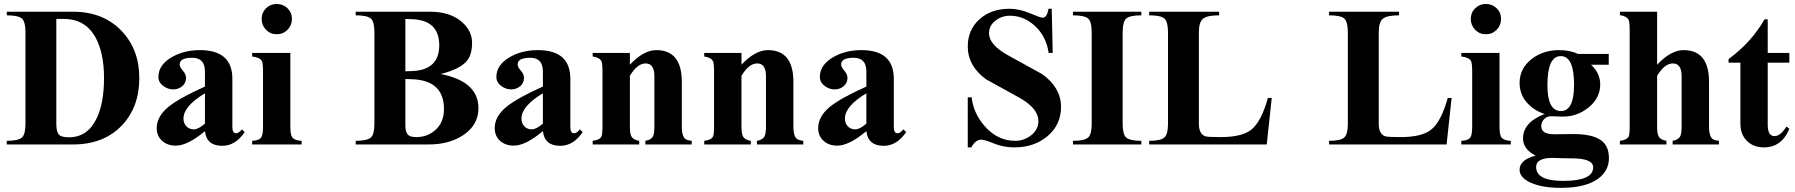

<svg xmlns="http://www.w3.org/2000/svg" viewBox="-20 -720 8949 957"><path d="M674.3 -331.1Q674.3 -186 587.4 -94.7Q496.6 0 344.2 0H13.7V-18.1Q72.3 -18.1 90.3 -35.6Q106.9 -51.8 106.9 -104V-558.1Q106.9 -610.4 90.3 -626.5Q72.3 -643.6 13.7 -643.6V-661.6H344.2Q495.6 -661.6 587.4 -564.5Q674.3 -472.2 674.3 -331.1ZM498.5 -331.1Q498.5 -454.1 457.5 -530.8Q406.2 -625.5 299.3 -625.5H260.7V-104Q260.7 -63.5 273.2 -49.6Q285.6 -35.6 323.2 -35.6Q416.5 -35.6 461.4 -129.4Q498.5 -205.6 498.5 -331.1Z M1199.7 -61.5Q1153.3 6.8 1087.9 6.8Q1009.3 6.8 1001.5 -66.4Q915 5.9 856.4 5.9Q814.5 5.9 787.8 -18.3Q761.2 -42.5 761.2 -81.5Q761.2 -138.7 818.4 -186.5Q871.1 -230 1001.5 -288.6V-363.8Q1001.5 -432.1 938 -432.1Q875.5 -432.1 875.5 -398.4Q875.5 -386.2 891.4 -367.9Q907.2 -349.6 907.2 -332Q907.2 -306.2 888.2 -290.3Q869.1 -274.4 842.8 -274.4Q817.4 -274.4 794.4 -291Q769.5 -309.6 769.5 -335.9Q769.5 -397 836.9 -435.5Q897.5 -470.2 976.6 -470.2Q1138.2 -470.2 1138.2 -327.1V-87.4Q1138.2 -55.7 1156.7 -55.7Q1169.9 -55.7 1186 -75.2ZM1001.5 -104V-254.9Q894.5 -190.9 894.5 -128.9Q894.5 -105 909.2 -90.1Q923.8 -75.2 945.8 -75.2Q968.8 -75.2 1001.5 -104Z M1435.1 -625.5Q1435.1 -593.8 1413.1 -571.5Q1391.1 -549.3 1359.4 -549.3Q1327.6 -549.3 1305.9 -571.5Q1284.2 -593.8 1284.2 -625.5Q1284.2 -657.2 1305.9 -678.7Q1327.6 -700.2 1359.4 -700.2Q1391.1 -700.2 1413.1 -678.7Q1435.1 -657.2 1435.1 -625.5ZM1483.4 0H1236.8V-18.1Q1272 -19.5 1282.7 -36.1Q1291 -49.3 1291 -89.4V-362.8Q1291 -405.3 1285.2 -416Q1275.9 -433.6 1236.8 -438.5V-456.1H1427.2V-89.4Q1427.2 -51.3 1435.1 -38.1Q1446.3 -19.5 1483.4 -18.1Z M2364.7 -180.7Q2364.7 -96.2 2288.1 -45.9Q2218.3 0 2117.7 0H1752.9V-18.1Q1811.5 -18.1 1829.6 -35.6Q1846.2 -51.8 1846.2 -104V-558.1Q1846.2 -610.4 1829.6 -626.5Q1811.5 -643.6 1752.9 -643.6V-661.6H2122.6Q2225.6 -661.6 2284.2 -608.9Q2333 -564.9 2333 -506.8Q2333 -448.2 2307.1 -416.5Q2272.5 -375 2176.3 -351.1Q2364.7 -314.5 2364.7 -180.7ZM2169.4 -494.6Q2169.4 -620.1 2032.2 -624.5L2000.5 -625.5V-364.7L2032.2 -365.7Q2169.4 -370.1 2169.4 -494.6ZM2192.9 -176.3Q2192.9 -320.3 2032.2 -325.2L2000.5 -326.2V-94.2Q2000.5 -61 2013.7 -48.3Q2025.4 -36.6 2054.2 -36.6Q2107.9 -36.6 2146.5 -68.8Q2192.9 -107.4 2192.9 -176.3Z M2884.3 -61.5Q2837.9 6.8 2772.5 6.8Q2693.8 6.8 2686 -66.4Q2599.6 5.9 2541 5.9Q2499 5.9 2472.4 -18.3Q2445.8 -42.5 2445.8 -81.5Q2445.8 -138.7 2502.9 -186.5Q2555.7 -230 2686 -288.6V-363.8Q2686 -432.1 2622.6 -432.1Q2560.1 -432.1 2560.1 -398.4Q2560.1 -386.2 2575.9 -367.9Q2591.8 -349.6 2591.8 -332Q2591.8 -306.2 2572.8 -290.3Q2553.7 -274.4 2527.3 -274.4Q2502 -274.4 2479 -291Q2454.1 -309.6 2454.1 -335.9Q2454.1 -397 2521.5 -435.5Q2582 -470.2 2661.1 -470.2Q2822.8 -470.2 2822.8 -327.1V-87.4Q2822.8 -55.7 2841.3 -55.7Q2854.5 -55.7 2870.6 -75.2ZM2686 -104V-254.9Q2579.1 -190.9 2579.1 -128.9Q2579.1 -105 2593.8 -90.1Q2608.4 -75.2 2630.4 -75.2Q2653.3 -75.2 2686 -104Z M3427.7 0H3196.8V-18.1Q3226.1 -22.9 3235.4 -42Q3241.7 -55.2 3241.7 -89.4V-340.3Q3241.7 -403.8 3197.8 -403.8Q3156.7 -403.8 3119.6 -342.3V-89.4Q3119.6 -54.7 3126.5 -41.5Q3136.2 -22.5 3166 -18.1V0H2934.1V-18.1Q2968.8 -22 2978 -40Q2982.9 -50.8 2982.9 -89.4V-362.8Q2982.9 -403.3 2978 -414.1Q2968.8 -433.6 2934.1 -438.5V-456.1H3119.6V-397.5Q3188 -470.2 3251.5 -470.2Q3378.4 -470.2 3378.4 -311.5V-89.4Q3378.4 -35.2 3400.9 -24.4Q3410.6 -20 3427.7 -18.1Z M3983.9 0H3752.9V-18.1Q3782.2 -22.9 3791.5 -42Q3797.9 -55.2 3797.9 -89.4V-340.3Q3797.9 -403.8 3753.9 -403.8Q3712.9 -403.8 3675.8 -342.3V-89.4Q3675.8 -54.7 3682.6 -41.5Q3692.4 -22.5 3722.2 -18.1V0H3490.2V-18.1Q3524.9 -22 3534.2 -40Q3539.1 -50.8 3539.1 -89.4V-362.8Q3539.1 -403.3 3534.2 -414.1Q3524.9 -433.6 3490.2 -438.5V-456.1H3675.8V-397.5Q3744.1 -470.2 3807.6 -470.2Q3934.6 -470.2 3934.6 -311.5V-89.4Q3934.6 -35.2 3957 -24.4Q3966.8 -20 3983.9 -18.1Z M4496.6 -61.5Q4450.2 6.8 4384.8 6.8Q4306.2 6.8 4298.3 -66.4Q4211.9 5.9 4153.3 5.9Q4111.3 5.9 4084.7 -18.3Q4058.1 -42.5 4058.1 -81.5Q4058.1 -138.7 4115.2 -186.5Q4168 -230 4298.3 -288.6V-363.8Q4298.3 -432.1 4234.9 -432.1Q4172.4 -432.1 4172.4 -398.4Q4172.4 -386.2 4188.2 -367.9Q4204.1 -349.6 4204.1 -332Q4204.1 -306.2 4185.1 -290.3Q4166 -274.4 4139.6 -274.4Q4114.3 -274.4 4091.3 -291Q4066.4 -309.6 4066.4 -335.9Q4066.4 -397 4133.8 -435.5Q4194.3 -470.2 4273.4 -470.2Q4435.1 -470.2 4435.1 -327.1V-87.4Q4435.1 -55.7 4453.6 -55.7Q4466.8 -55.7 4482.9 -75.2ZM4298.3 -104V-254.9Q4191.4 -190.9 4191.4 -128.9Q4191.4 -105 4206.1 -90.1Q4220.7 -75.2 4242.7 -75.2Q4265.6 -75.2 4298.3 -104Z M5268.6 -187.5Q5268.6 -98.6 5201.9 -42Q5135.3 14.6 5036.6 14.6Q4981 14.6 4934.6 -4.6Q4888.2 -23.9 4871.1 -23.9Q4842.3 -23.9 4821.3 14.6H4803.7V-234.9H4823.2Q4831.5 -156.7 4887.2 -92.3Q4951.7 -18.1 5039.6 -18.1Q5084.5 -18.1 5119.1 -45.4Q5155.8 -74.2 5155.8 -116.2Q5155.8 -178.7 5064.5 -231Q4980 -277.8 4895 -324.7Q4803.7 -391.1 4803.7 -488.8Q4803.7 -571.3 4861.8 -623.8Q4919.9 -676.3 5011.7 -676.3Q5060.5 -676.3 5113 -654.1Q5165.5 -631.8 5177.2 -631.8Q5198.7 -631.8 5206.1 -676.3H5222.2L5227.1 -456.1H5207Q5194.8 -540.5 5136.2 -592.8Q5081.5 -641.6 5014.6 -641.6Q4972.7 -641.6 4942.4 -617.7Q4909.7 -592.8 4909.7 -554.2Q4909.7 -497.1 5002.9 -445.3Q5088.9 -397.9 5175.3 -350.1Q5268.6 -282.7 5268.6 -187.5Z M5668.9 0H5328.1V-18.1Q5386.7 -18.1 5404.8 -35.6Q5421.4 -51.8 5421.4 -104V-558.1Q5421.4 -610.4 5404.8 -626.5Q5386.7 -643.6 5328.1 -643.6V-661.6H5668.9V-643.6Q5610.4 -643.6 5593 -627Q5575.7 -610.4 5575.7 -558.1V-104Q5575.7 -51.8 5592.3 -35.6Q5610.4 -18.1 5668.9 -18.1Z M6318.8 -231.9 6293.9 0H5708V-18.1Q5766.6 -18.1 5784.7 -35.6Q5801.8 -51.8 5801.8 -104V-558.1Q5801.8 -610.4 5784.4 -627Q5767.1 -643.6 5708 -643.6V-661.6H6056.6V-643.6Q5996.6 -643.6 5976.1 -626.5Q5955.6 -609.4 5955.6 -558.1V-104Q5955.6 -52.7 5986.8 -41Q5999.5 -36.6 6063 -36.6Q6169.4 -36.6 6215.8 -72.8Q6266.1 -111.8 6299.8 -231.9Z M7215.3 -231.9 7190.4 0H6604.5V-18.1Q6663.1 -18.1 6681.2 -35.6Q6698.2 -51.8 6698.2 -104V-558.1Q6698.2 -610.4 6680.9 -627Q6663.6 -643.6 6604.5 -643.6V-661.6H6953.1V-643.6Q6893.1 -643.6 6872.6 -626.5Q6852.1 -609.4 6852.1 -558.1V-104Q6852.1 -52.7 6883.3 -41Q6896 -36.6 6959.5 -36.6Q7065.9 -36.6 7112.3 -72.8Q7162.6 -111.8 7196.3 -231.9Z M7461.9 -625.5Q7461.9 -593.8 7439.9 -571.5Q7418 -549.3 7386.2 -549.3Q7354.5 -549.3 7332.8 -571.5Q7311 -593.8 7311 -625.5Q7311 -657.2 7332.8 -678.7Q7354.5 -700.2 7386.2 -700.2Q7418 -700.2 7439.9 -678.7Q7461.9 -657.2 7461.9 -625.5ZM7510.3 0H7263.7V-18.1Q7298.8 -19.5 7309.6 -36.1Q7317.9 -49.3 7317.9 -89.4V-362.8Q7317.9 -405.3 7312 -416Q7302.7 -433.6 7263.7 -438.5V-456.1H7454.1V-89.4Q7454.1 -51.3 7461.9 -38.1Q7473.1 -19.5 7510.3 -18.1Z M7999.5 68.4Q7999.5 131.8 7944.8 171.4Q7882.3 216.3 7761.2 216.3Q7668 216.3 7611.1 191.2Q7554.2 166 7554.2 126Q7554.2 76.7 7633.8 55.7Q7571.3 23.4 7571.3 -29.8Q7571.3 -110.4 7679.2 -151.9Q7633.8 -165.5 7600.1 -198.7Q7554.2 -243.2 7554.2 -306.6Q7554.2 -378.9 7614.3 -425.8Q7671.4 -470.2 7750.5 -470.2Q7806.6 -470.2 7844.7 -451.2H7998.5V-397.5H7910.2Q7956.1 -355 7956.1 -299.3Q7956.1 -230.5 7896.5 -183.1Q7840.8 -138.7 7769.5 -138.7Q7761.2 -138.7 7741 -139.6Q7720.7 -140.6 7710.9 -140.6Q7690.4 -140.6 7676.3 -126Q7662.1 -111.3 7662.1 -91.3Q7662.1 -49.8 7730.5 -50.8L7816.9 -51.8Q7920.9 -52.7 7964.4 -17.6Q7999.5 10.7 7999.5 68.4ZM7825.7 -298.3Q7825.7 -440.4 7759.3 -440.4Q7692.9 -440.4 7692.9 -295.4Q7692.9 -166.5 7760.3 -166.5Q7825.7 -166.5 7825.7 -298.3ZM7920.9 114.3Q7920.9 69.3 7814.9 69.3Q7774.9 69.3 7730.5 67.4Q7636.7 63.5 7636.7 112.8Q7636.7 181.6 7771.5 181.6Q7920.9 181.6 7920.9 114.3Z M8547.9 0H8316.9V-18.1Q8346.2 -22.9 8355.5 -42Q8361.8 -55.2 8361.8 -89.4V-340.3Q8361.8 -403.8 8317.9 -403.8Q8276.9 -403.8 8239.7 -342.3V-89.4Q8239.7 -54.7 8246.6 -41.5Q8256.3 -22.5 8286.1 -18.1V0H8054.2V-18.1Q8088.9 -22 8098.1 -40Q8103 -50.8 8103 -89.4V-568.4Q8103 -608.9 8098.1 -620.1Q8088.9 -639.6 8054.2 -644.5V-661.6H8239.7V-397.5Q8308.1 -470.2 8371.6 -470.2Q8498.5 -470.2 8498.5 -311.5V-89.4Q8498.5 -35.2 8521 -24.4Q8530.8 -20 8547.9 -18.1Z M8898.9 -78.1Q8860.8 14.6 8772 14.6Q8720.7 14.6 8688.5 -16.6Q8654.8 -48.8 8654.8 -104V-407.7H8595.7V-425.3Q8710.9 -510.3 8774.9 -623.5H8791V-456.1H8898.9V-407.7H8791V-98.1Q8791 -41.5 8824.7 -41.5Q8855 -41.5 8884.3 -89.4Z"/></svg>

Font: Dai Banna SIL Light
Style: Bold
Weight: 700
Designer: Victor Gaultney
Foundry: SIL International
Version: Version 2.001